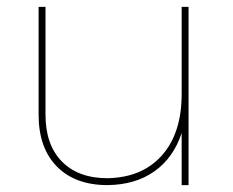

<svg xmlns="http://www.w3.org/2000/svg" viewBox="-20 -537 677 557"><path d="M507 -517H527V0H507V-151Q483 -79 428 -40Q373 -1 292 0Q198 0 145 -54Q92 -108 92 -204V-517H112V-204Q112 -117 159.5 -68.5Q207 -20 292 -20Q393 -22 450 -86.5Q507 -151 507 -264Z"/></svg>

Font: Montserrat arm Thin
Style: Regular
Weight: 250
Designer: Julieta Ulanovsky
Foundry: Julieta Ulanovsky
Version: Version 6.000;PS 006.000;hotconv 1.0.88;makeotf.lib2.5.64775